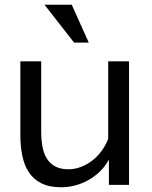

<svg xmlns="http://www.w3.org/2000/svg" viewBox="-20 -781 641 811"><path d="M440 0V-107Q425 -79 403 -57.5Q381 -36 354.5 -21Q328 -6 298.5 2Q269 10 238 10Q188 10 154.5 -7Q121 -24 101.5 -54Q82 -84 74 -124Q66 -164 66 -209V-522H154V-226Q154 -193 159 -163.5Q164 -134 177 -112.5Q190 -91 212.5 -78.5Q235 -66 269 -66Q296 -66 322 -76Q348 -86 370 -103Q392 -120 409.5 -144Q427 -168 437 -195V-522H525V0ZM283 -761 355 -601H293L168 -761Z"/></svg>

Font: Rising Sun
Style: Regular
Weight: 400
Designer: Matt McInerney, Pablo Impallari, Rodrigo Fuenzalida (Raleway font), Stephen Hutchings (Greek), Cristiano Sobral (main ch
Foundry: The Rising Sun Project Authors
Version: Version 4.327; ttfautohint (v1.8.4.7-5d5b-dirty)